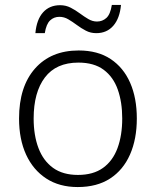

<svg xmlns="http://www.w3.org/2000/svg" viewBox="-20 -746 630 776"><path d="M294 10Q220 10 167 -24.5Q114 -59 85.5 -121Q57 -183 57 -267Q57 -396 121.5 -469Q186 -542 298 -542Q375 -542 427 -507.5Q479 -473 506 -411.5Q533 -350 533 -267Q533 -184 505.5 -121.5Q478 -59 425 -24.5Q372 10 294 10ZM295 -39Q357 -39 396.5 -67.5Q436 -96 455 -147.5Q474 -199 474 -267Q474 -333 456 -384Q438 -435 399 -464Q360 -493 297 -493Q207 -493 161.5 -433Q116 -373 116 -267Q116 -199 135.5 -147.5Q155 -96 194.5 -67.5Q234 -39 295 -39ZM123 -612Q128 -667 154 -696Q180 -725 223 -725Q246 -725 265.5 -715Q285 -705 302.5 -692Q320 -679 337 -669Q354 -659 372 -659Q394 -659 410 -673.5Q426 -688 432 -726H469Q464 -672 438 -642Q412 -612 369 -612Q346 -612 327 -622Q308 -632 290.5 -645Q273 -658 256 -668Q239 -678 220 -678Q198 -678 182.5 -663.5Q167 -649 161 -612Z"/></svg>

Font: Noto Sans Symbols Light
Style: Regular
Weight: 300
Version: Version 2.002